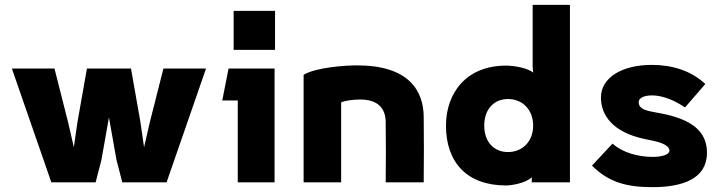

<svg xmlns="http://www.w3.org/2000/svg" viewBox="-20 -753 2980 793"><path d="M521 -470H339L300 -249L285 -145L261 -249L205 -470H29L192 0H375L399 -93L430 -268L461 -93L485 0H668L831 -470H655L599 -249L575 -145L560 -249Z M945 -708V-547H1116V-708ZM898 -338H962V0H1114V-470H924Z M1389 0V-330C1403 -337 1437 -342 1468 -342C1536 -342 1572 -310 1573 -250C1574 -165 1574 -85 1573 0H1730C1731 -95 1731 -176 1730 -271C1729 -379 1668 -483 1455 -483C1402 -483 1283 -474 1234 -444V0Z M2078 -344C2138 -344 2182 -300 2182 -234C2182 -169 2138 -125 2078 -125C2021 -125 1980 -166 1980 -234C1980 -303 2021 -344 2078 -344ZM1822 -234C1822 -83 1908 13 2070 13C2092 13 2150 4 2177 -21L2176 -6V0H2334V-733H2180V-478L2182 -453C2161 -472 2103 -482 2070 -482C1905 -482 1822 -368 1822 -234Z M2675 20C2800 20 2900 -15 2900 -122C2900 -212 2835 -261 2708 -285L2671 -292C2630 -300 2618 -312 2618 -332C2618 -346 2636 -359 2673 -359C2717 -359 2768 -338 2809 -309L2893 -406C2835 -461 2756 -485 2672 -485C2550 -485 2462 -433 2462 -350C2462 -278 2510 -207 2642 -179L2680 -171C2718 -163 2745 -149 2745 -131C2745 -115 2716 -105 2676 -105C2619 -105 2553 -121 2510 -160L2425 -69C2494 0 2568 20 2675 20Z"/></svg>

Font: Kreadon Extra Bold
Style: Regular
Weight: 800
Designer: kohakuno
Foundry: StudioGnu
Version: Version 1.000;Glyphs 3.1.2 (3151)